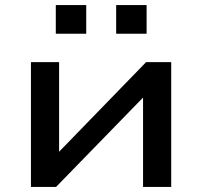

<svg xmlns="http://www.w3.org/2000/svg" viewBox="-20 -737 796 757"><path d="M102 0V-492H213V-113H188L556 -492H655V0H544V-379H570L201 0ZM438 -604V-717H558V-604ZM200 -604V-717H320V-604Z"/></svg>

Font: Nunito Sans 10pt Expanded SemiBold
Style: Regular
Weight: 600
Width: 7
Designer: Vernon Adams
Foundry: Vernon Adams
Version: Version 3.101;gftools[0.9.27]